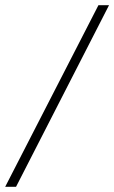

<svg xmlns="http://www.w3.org/2000/svg" viewBox="-20 -702 442 743"><path d="M402 -682H361L0 21H42Z"/></svg>

Font: Libertinus Serif
Style: Italic
Weight: 400
Italic angle: -12°
Designer: Philipp H. Poll, Khaled Hosny
Foundry: Caleb Maclennan
Version: Version 7.050;RELEASE